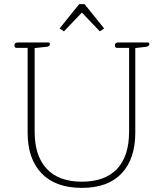

<svg xmlns="http://www.w3.org/2000/svg" viewBox="-20 -901 794 931"><path d="M269 -763 364 -881H390L485 -763L464 -749L377 -840L290 -749ZM114 -257V-669H59Q55 -669 52.5 -672.5Q50 -676 50 -681Q50 -695 67 -695H215Q222 -695 222 -687Q222 -676 206 -674L148 -668V-263Q148 -145 206.5 -82.5Q265 -20 377 -20Q489 -20 547.5 -82Q606 -144 606 -263V-669H546Q542 -669 539.5 -672.5Q537 -676 537 -681Q537 -695 554 -695H697Q704 -695 704 -687Q704 -676 688 -674L636 -668V-257Q636 -131 570 -60.5Q504 10 377 10Q249 10 181.5 -60.5Q114 -131 114 -257Z"/></svg>

Font: Maitree ExtraLight
Style: Regular
Weight: 275
Designer: CadsonDemak Team
Foundry: CadsonDemak
Version: Version 1.003